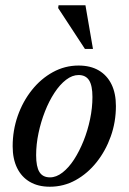

<svg xmlns="http://www.w3.org/2000/svg" viewBox="-20 -697 488 728"><path d="M278 -448.5Q323 -448.5 354.5 -430Q386 -411.5 402.8 -377.2Q419.5 -343 419.5 -295Q419.5 -234.5 400 -179.8Q380.5 -125 346.2 -82Q312 -39 266.8 -14Q221.5 11 169 11Q124.5 11 93 -7.5Q61.5 -26 44.8 -60.2Q28 -94.5 28 -142.5Q28 -202.5 47.2 -257.5Q66.5 -312.5 100.8 -355.5Q135 -398.5 180.5 -423.5Q226 -448.5 278 -448.5ZM169.5 -24.5Q193.5 -24.5 217 -42.8Q240.5 -61 260.8 -92.2Q281 -123.5 296.8 -162.8Q312.5 -202 321.5 -245Q330.5 -288 330.5 -329Q330.5 -372.5 317.8 -392.5Q305 -412.5 278 -412.5Q254 -412.5 230.5 -394.5Q207 -376.5 186.5 -345.2Q166 -314 150.5 -274.5Q135 -235 126 -192.2Q117 -149.5 117 -108.5Q117 -65 129.5 -44.8Q142 -24.5 169.5 -24.5ZM332.5 -511.5H302L200.5 -666.5L202 -677H304Z"/></svg>

Font: Newsreader 24pt Medium
Style: Italic
Weight: 500
Italic angle: -17°
Designer: Hugues Gentile
Foundry: Production Type
Version: Version 1.003